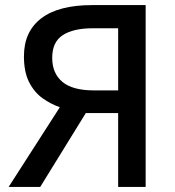

<svg xmlns="http://www.w3.org/2000/svg" viewBox="-20 -734 687 754"><path d="M317 -290 138 0H14L215 -313Q180 -325 147.5 -348Q115 -371 94.5 -411Q74 -451 74 -513Q74 -610 142 -662Q210 -714 342 -714H552V0H444V-290ZM345 -623Q268 -623 226.5 -596Q185 -569 185 -507Q185 -446 225 -412.5Q265 -379 349 -379H444V-623Z"/></svg>

Font: Noto Sans Medium
Style: Regular
Weight: 500
Designer: Monotype Design Team
Foundry: Monotype Imaging Inc.
Version: Version 2.007